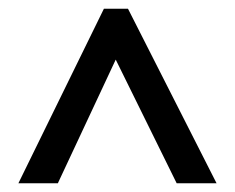

<svg xmlns="http://www.w3.org/2000/svg" viewBox="-20 -736 536 438"><path d="M22 -318 217 -716H272L474 -318H383L244 -600L112 -318Z"/></svg>

Font: Noto Sans Telugu Condensed Medium
Style: Regular
Weight: 500
Width: 3
Designer: Jelle Bosma - Monotype Design Team
Foundry: Monotype Imaging Inc.
Version: Version 2.005; ttfautohint (v1.8.4.7-5d5b)